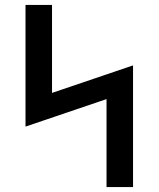

<svg xmlns="http://www.w3.org/2000/svg" viewBox="-20 -755 640 775"><path d="M410 0V-355L83 -244V-735H190V-380L517 -491V0Z"/></svg>

Font: Iosevka Custom SmBdEx
Style: Regular
Weight: 600
Width: 7
Monospace: yes
Designer: Belleve Invis
Foundry: Belleve Invis
Version: Version 11.2.4; ttfautohint (v1.8.4)